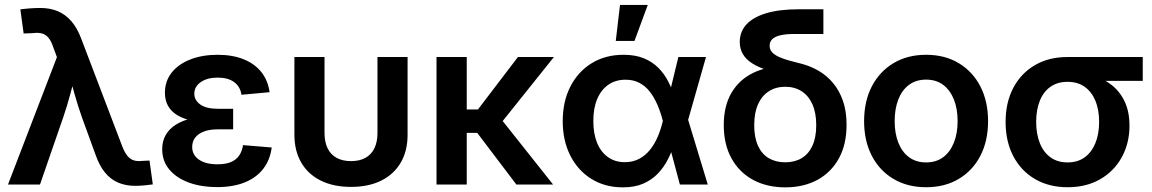

<svg xmlns="http://www.w3.org/2000/svg" viewBox="-20 -766 4784 797"><path d="M13.2 0 216.3 -528.8 200.7 -570.8Q192.4 -596.2 180.9 -609.6Q169.4 -623 153.8 -627.2Q138.2 -631.3 115.7 -628.4L78.1 -627L64.5 -727.1Q81.5 -729.5 103.8 -731.2Q126 -732.9 147.9 -732.9Q188.5 -732.9 220.5 -719.2Q252.4 -705.6 276.6 -677.5Q300.8 -649.4 317.4 -605L487.8 -157.7Q497.6 -132.8 509 -118.9Q520.5 -105 535.6 -100.3Q550.8 -95.7 570.8 -98.1L600.6 -99.6L614.3 -0.5Q599.6 1.5 580.6 3.4Q561.5 5.4 541 5.4Q501.5 5.4 470.2 -8.1Q439 -21.5 415.8 -49.8Q392.6 -78.1 377 -122.6L319.3 -281.2Q302.7 -328.6 289.6 -375.2Q276.4 -421.9 263.2 -470.2H296.9Q284.2 -422.4 271.7 -375.2Q259.3 -328.1 243.2 -281.2L146 0Z M880.9 10.7Q816.4 10.7 764.9 -7.8Q713.4 -26.4 683.3 -61.8Q653.3 -97.2 653.3 -147Q653.3 -180.2 668 -205.8Q682.6 -231.4 710.7 -249Q738.8 -266.6 779.1 -275.6Q819.3 -284.7 871.1 -284.7H947.8V-229H881.8Q850.1 -229 826.7 -220.2Q803.2 -211.4 790.5 -195.1Q777.8 -178.7 777.8 -156.2Q777.8 -123 805.7 -103.5Q833.5 -84 883.3 -84Q916 -84 938 -93Q960 -102.1 972.4 -119.9Q984.9 -137.7 988.8 -163.6L1107.9 -153.8Q1101.1 -101.6 1072.3 -64.7Q1043.5 -27.8 995.1 -8.5Q946.8 10.7 880.9 10.7ZM875 -255.4Q822.8 -255.4 783.2 -263.4Q743.7 -271.5 717.3 -287.1Q690.9 -302.7 677.7 -326.2Q664.6 -349.6 664.6 -380.4Q664.6 -429.2 692.6 -464.6Q720.7 -500 770.3 -519.3Q819.8 -538.6 883.3 -538.6Q944.3 -538.6 990.5 -520.3Q1036.6 -502 1064.5 -467.3Q1092.3 -432.6 1099.1 -383.3L982.4 -372.6Q977.5 -405.8 952.4 -424.8Q927.2 -443.8 883.8 -443.8Q839.8 -443.8 813.2 -425Q786.6 -406.2 786.6 -377Q786.6 -350.1 811.3 -332.3Q835.9 -314.5 884.3 -314.5H947.8V-255.4Z M1437 9.8Q1364.3 9.8 1311.5 -16.4Q1258.8 -42.5 1230.5 -91.1Q1202.1 -139.6 1202.1 -207V-529.3H1327.1V-214.4Q1327.1 -176.8 1339.8 -150.6Q1352.5 -124.5 1377.2 -110.8Q1401.9 -97.2 1437 -97.2Q1472.7 -97.2 1497.1 -110.8Q1521.5 -124.5 1534.2 -150.6Q1546.9 -176.8 1546.9 -214.4V-529.3H1671.9V-207Q1671.9 -139.6 1643.6 -91.1Q1615.2 -42.5 1562.7 -16.4Q1510.3 9.8 1437 9.8Z M1917.5 -529.3V0H1792V-529.3ZM2279.3 -529.3 2027.3 -214.4H1885.3L1881.3 -311.5H1963.9L2129.9 -529.3ZM2123.5 0 1957 -219.7 2044.9 -291 2275.9 0Z M2565.4 11.7Q2491.2 11.7 2434.8 -23.4Q2378.4 -58.6 2347.2 -120.6Q2315.9 -182.6 2315.9 -263.2Q2315.9 -344.2 2347.4 -406.2Q2378.9 -468.3 2435.8 -503.4Q2492.7 -538.6 2568.4 -538.6Q2616.7 -538.6 2652.1 -524.2Q2687.5 -509.8 2712.4 -484.9Q2737.3 -460 2753.9 -427.7Q2770.5 -395.5 2780.8 -359.4H2814.5L2835.4 -272L2918 0H2802.2L2731 -266.1Q2721.7 -301.8 2708.3 -332.5Q2694.8 -363.3 2676.8 -386.2Q2658.7 -409.2 2634 -422.1Q2609.4 -435.1 2576.7 -435.1Q2535.2 -435.1 2505.1 -414.1Q2475.1 -393.1 2459 -355Q2442.9 -316.9 2442.9 -263.7Q2442.9 -211.4 2458.5 -173.1Q2474.1 -134.8 2503.7 -113.8Q2533.2 -92.8 2573.7 -92.8Q2606.4 -92.8 2632.3 -106.2Q2658.2 -119.6 2677.5 -143.3Q2696.8 -167 2710 -197.8Q2723.1 -228.5 2731.4 -263.2L2795.9 -529.3H2910.6L2835 -263.2L2814 -172.9H2780.3Q2769 -136.7 2752 -103.5Q2734.9 -70.3 2709.7 -44.4Q2684.6 -18.6 2649.4 -3.4Q2614.3 11.7 2565.4 11.7ZM2536.1 -596.2 2553.7 -745.6H2668.9L2613.8 -596.2Z M3239.7 11.7Q3163.6 11.7 3106.2 -19.3Q3048.8 -50.3 3016.6 -108.4Q2984.4 -166.5 2984.4 -246.6Q2984.4 -326.7 3016.6 -381.1Q3048.8 -435.5 3106.2 -463.4Q3163.6 -491.2 3239.3 -491.2V-456.5Q3196.3 -464.8 3161.6 -476.1Q3127 -487.3 3102.1 -503.2Q3077.1 -519 3064 -541Q3050.8 -563 3050.8 -592.3Q3050.8 -633.8 3078.1 -664.1Q3105.5 -694.3 3159.9 -710.9Q3214.4 -727.5 3295.9 -727.5H3397.9V-625H3278.3Q3241.7 -625 3218.8 -619.4Q3195.8 -613.8 3185.3 -603Q3174.8 -592.3 3174.8 -576.2Q3174.8 -560.1 3185.3 -548.8Q3195.8 -537.6 3214.4 -529.3Q3232.9 -521 3257.8 -514.2Q3282.7 -507.3 3312 -500Q3346.2 -490.7 3378.9 -471.7Q3411.6 -452.6 3437.5 -422.1Q3463.4 -391.6 3478.8 -348.4Q3494.1 -305.2 3494.1 -247.6Q3494.1 -166.5 3462.2 -108.4Q3430.2 -50.3 3373 -19.3Q3315.9 11.7 3239.7 11.7ZM3239.3 -92.3Q3278.8 -92.3 3307.6 -109.4Q3336.4 -126.5 3352.3 -160.9Q3368.2 -195.3 3368.2 -246.1Q3368.2 -297.9 3352.3 -333.3Q3336.4 -368.7 3307.6 -387.2Q3278.8 -405.8 3239.3 -405.8Q3200.7 -405.8 3171.6 -387.2Q3142.6 -368.7 3126.7 -333.3Q3110.8 -297.9 3110.8 -246.1Q3110.8 -195.3 3126.5 -160.9Q3142.1 -126.5 3171.1 -109.4Q3200.2 -92.3 3239.3 -92.3Z M3824.2 11.2Q3747.1 11.2 3689 -23.2Q3630.9 -57.6 3598.9 -119.4Q3566.9 -181.2 3566.9 -263.2Q3566.9 -345.2 3598.9 -407.2Q3630.9 -469.2 3689 -503.9Q3747.1 -538.6 3824.2 -538.6Q3901.9 -538.6 3959.7 -503.9Q4017.6 -469.2 4049.6 -407.2Q4081.5 -345.2 4081.5 -263.2Q4081.5 -181.2 4049.6 -119.4Q4017.6 -57.6 3959.7 -23.2Q3901.9 11.2 3824.2 11.2ZM3824.2 -91.8Q3866.2 -91.8 3895.3 -113.5Q3924.3 -135.3 3939.7 -174.1Q3955.1 -212.9 3955.1 -263.2Q3955.1 -314.5 3939.7 -353Q3924.3 -391.6 3895.3 -413.6Q3866.2 -435.5 3824.2 -435.5Q3782.7 -435.5 3753.4 -413.8Q3724.1 -392.1 3709 -353.3Q3693.8 -314.5 3693.8 -263.2Q3693.8 -212.4 3709 -173.8Q3724.1 -135.3 3753.4 -113.5Q3782.7 -91.8 3824.2 -91.8Z M4411.6 11.2Q4334.5 11.2 4276.4 -22.7Q4218.3 -56.6 4186.3 -117.7Q4154.3 -178.7 4154.3 -259.8Q4154.3 -340.8 4186.3 -401.4Q4218.3 -461.9 4275.9 -495.6Q4333.5 -529.3 4411.1 -529.3H4723.6V-430.2H4502.9L4411.1 -426.3Q4369.6 -426.3 4340.6 -405.8Q4311.5 -385.3 4296.4 -347.9Q4281.2 -310.5 4281.2 -259.8Q4281.2 -210 4296.4 -171.9Q4311.5 -133.8 4340.8 -112.8Q4370.1 -91.8 4411.6 -91.8Q4453.6 -91.8 4482.7 -113Q4511.7 -134.3 4527.1 -172.1Q4542.5 -210 4542.5 -259.8Q4542.5 -310.5 4527.1 -347.7Q4511.7 -384.8 4482.7 -405.5Q4453.6 -426.3 4411.6 -426.3V-467.3Q4465.8 -467.3 4512.5 -454.1Q4559.1 -440.9 4594 -413.6Q4628.9 -386.2 4648.7 -344.2Q4668.5 -302.2 4668.5 -244.1Q4668.5 -171.4 4636.5 -113.3Q4604.5 -55.2 4546.9 -22Q4489.3 11.2 4411.6 11.2Z"/></svg>

Font: Inter 24pt SemiBold
Style: Regular
Weight: 600
Designer: Rasmus Andersson
Foundry: rsms
Version: Version 4.001;git-66647c0bb